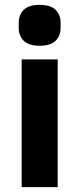

<svg xmlns="http://www.w3.org/2000/svg" viewBox="-20 -769 326 789"><path d="M143 -581Q98 -581 77.5 -601.5Q57 -622 57 -654V-676Q57 -708 77.5 -728.5Q98 -749 143 -749Q188 -749 208.5 -728.5Q229 -708 229 -676V-654Q229 -622 208.5 -601.5Q188 -581 143 -581ZM69 -525H217V0H69Z"/></svg>

Font: IBM Plex Sans Hebrew
Style: Bold
Weight: 700
Designer: Mike Abbink, Paul van der Laan, Pieter van Rosmalen, Yanek Iontef
Foundry: Bold Monday
Version: Version 1.2